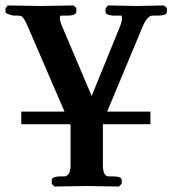

<svg xmlns="http://www.w3.org/2000/svg" viewBox="-29 -454 630 702"><path d="M229 151.9V7.8L230 8.8Q230 8.8 227.1 0H48.8V-45.9H207Q190.9 -83.5 158.2 -158.7Q101.6 -290.5 73.2 -356Q59.1 -388.2 50.8 -394Q43.9 -397 35.2 -397H20Q-7.8 -403.3 -8.8 -409.2V-424.8L0 -434.1Q0.5 -434.1 119.1 -432.1L240.2 -434.1L250 -424.8V-410.2Q248 -397.9 221.2 -397H192.9Q189.9 -395 189.9 -389.2Q190.4 -375 196.8 -360.8L306.2 -103L411.1 -360.8Q417 -376.5 417 -388.2Q416 -397 414.1 -397H382.8Q357.4 -399.9 356.9 -409.2V-423.8L366.2 -434.1Q366.7 -434.1 471.2 -432.1Q471.2 -432.1 570.8 -434.1L581.1 -424.8V-409.2Q579.1 -397.5 549.8 -397H527.8Q508.3 -395 492.2 -356L362.8 -45.9H521V0H347.2V151.9Q348.1 189.9 367.2 190.9H386.2Q414.6 191.4 416 203.1V217.8L405.8 228Q404.8 228 286.1 226.1Q286.1 226.1 169.9 228L160.2 217.8V203.1Q162.1 191.9 189 190.9H208Q228.5 187 229 151.9Z"/></svg>

Font: Linux Libertine O
Style: Bold
Weight: 700
Designer: Philipp H. Poll
Foundry: Philipp H. Poll
Version: Version 5.0.0